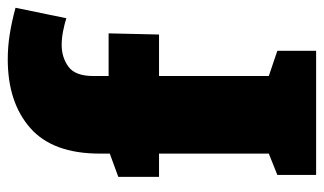

<svg xmlns="http://www.w3.org/2000/svg" viewBox="-190 -645 835 495"><g transform="rotate(-90 227.5 -397.5)"><path d="M24 0V-100L79 -122V-405H19V-510L79 -532V-558Q79 -679 145 -737Q211 -795 322 -795Q354 -795 386 -790Q418 -785 455 -775L428 -644Q412 -649 394 -652.5Q376 -656 359 -656Q327 -656 303 -638.5Q279 -621 279 -574V-535H389L386 -405H279V-122L344 -100V0Z"/></g></svg>

Font: Bitter Black
Style: Regular
Weight: 900
Designer: Sol Matas, and Bitter project Authors
Foundry: Sol Matas
Version: Version 2.001